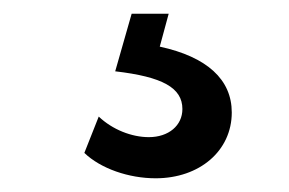

<svg xmlns="http://www.w3.org/2000/svg" viewBox="-20 -30 422 280"><path d="M207 230C271 230 318 190 318 134C318 86 282 53 213 38L226 -10H172L148 74C217 82 246 98 246 129C246 153 226 170 197 170C172 170 144 159 124 140L103 193C127 216 168 230 207 230Z"/></svg>

Font: Plus Jakarta Sans
Style: Regular
Weight: 400
Designer: Gumpita Rahayu
Foundry: Tokotype
Version: Version 2.071;gftools[0.9.30]